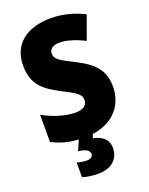

<svg xmlns="http://www.w3.org/2000/svg" viewBox="-174 -812 881 1139"><g transform="rotate(-20 266.0 -242.0)"><path d="M377 124C377 65 331 40 285 31L293 7C433 -12 502 -107 502 -217C502 -322 447 -375 350 -425C253 -473 227 -489 227 -524C227 -550 246 -570 291 -570C337 -570 391 -553 448 -524L502 -673C442 -702 373 -724 293 -724C140 -724 43 -649 43 -515C43 -395 105 -347 203 -296C290 -252 316 -235 316 -200C316 -169 293 -147 241 -147C183 -147 107 -168 38 -207V-35C93 -8 140 6 204 9L176 73C223 80 245 92 245 115C245 133 231 143 206 143C187 143 167 140 145 133V226C169 234 204 240 245 240C327 240 377 195 377 124Z"/></g></svg>

Font: Noto Sans Thai Looped SemiCondensed Black
Style: Regular
Weight: 900
Width: 4
Designer: Sasikarn Vongin, Ben Mitchell
Foundry: The Fontpad Ltd
Version: Version 1.001